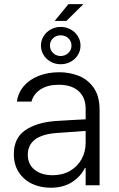

<svg xmlns="http://www.w3.org/2000/svg" viewBox="-20 -882 566 914"><path d="M241.2 -305.7Q275.4 -308.1 317.1 -310.3Q358.9 -312.5 387.7 -314V-364.3Q387.7 -418 354.2 -448.2Q320.8 -478.5 258.8 -478.5Q207.5 -478.5 173.6 -456.8Q139.6 -435.1 129.9 -398.4H60.5Q65.9 -439.9 93 -471.7Q120.1 -503.4 164.1 -520.8Q208 -538.1 262.7 -538.1Q308.6 -538.1 351.8 -522.2Q395 -506.3 424.6 -466.3Q454.1 -426.3 454.1 -358.4V0H387.7V-82H383.8Q365.2 -43 323.7 -15.6Q282.2 11.7 220.7 11.7Q171.9 11.7 132.1 -7.3Q92.3 -26.4 69.1 -62.5Q45.9 -98.6 45.9 -148.4Q45.9 -224.1 98.9 -261.2Q151.9 -298.3 241.2 -305.7ZM230.5 -47.9Q277.8 -47.9 313.5 -68.6Q349.1 -89.4 368.4 -124.5Q387.7 -159.7 387.7 -202.1V-258.8L251 -249Q181.2 -244.1 146.7 -217.8Q112.3 -191.4 112.3 -145.5Q112.3 -99.6 145 -73.7Q177.7 -47.9 230.5 -47.9ZM305.7 -862.3H377L295.9 -782.2H240.2ZM174.8 -665Q174.8 -689 187.5 -709.5Q200.2 -730 221.7 -741.9Q243.2 -753.9 268.6 -753.9Q294.4 -753.9 316.2 -741.9Q337.9 -730 350.6 -709.5Q363.3 -689 363.3 -665Q363.3 -640.6 350.6 -620.1Q337.9 -599.6 316.2 -587.9Q294.4 -576.2 268.6 -576.2Q243.2 -576.2 221.7 -587.9Q200.2 -599.6 187.5 -620.1Q174.8 -640.6 174.8 -665ZM320.3 -665Q320.3 -685.5 305.7 -699.7Q291 -713.9 268.6 -713.9Q246.6 -713.9 232.2 -699.7Q217.8 -685.5 217.8 -665Q217.8 -644 232.4 -629.9Q247.1 -615.7 268.6 -615.2Q290.5 -615.7 305.4 -629.9Q320.3 -644 320.3 -665Z"/></svg>

Font: Pretendard Std Light
Style: Regular
Weight: 300
Designer: Base glyphs from Inter by Rasmus Andersson; Hangeul glyphs from Noto Sans CJK(Source Han Sans) by Jang Soo-young and Kan
Foundry: Kil Hyung-jin
Version: Version 1.309